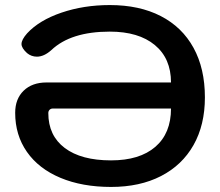

<svg xmlns="http://www.w3.org/2000/svg" viewBox="-20 -730 870 759"><path d="M40 -284Q40 -339 73.5 -371.5Q107 -404 164 -404H656Q656 -499 592 -552Q528 -605 414 -605Q260 -605 183 -532Q154 -506 126 -506Q104 -506 87 -520Q65 -540 65 -556Q65 -573 87 -598Q135 -650 223 -680Q311 -710 414 -710Q531 -710 615.5 -666.5Q700 -623 745 -541Q790 -459 790 -345Q790 -236 745 -156.5Q700 -77 616.5 -34Q533 9 419 9Q305 9 219 -27Q133 -63 86.5 -129.5Q40 -196 40 -284ZM656 -301H189Q181 -301 176 -296Q171 -291 171 -283Q171 -194 236 -145Q301 -96 419 -96Q532 -96 594 -149.5Q656 -203 656 -301Z"/></svg>

Font: Kodchasan
Style: Bold
Weight: 700
Designer: Katatrad Aksorn Co.,Ltd.
Foundry: Cadson Demak Co.,Ltd.
Version: Version 1.000; ttfautohint (v1.6)